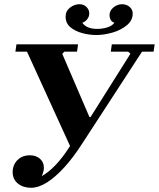

<svg xmlns="http://www.w3.org/2000/svg" viewBox="-20 -880 753 910"><path d="M127 10Q90 10 65 -10Q40 -30 40 -64Q40 -98 62.5 -121Q85 -144 122 -144Q151 -144 169.5 -127.5Q188 -111 188 -85Q188 -71 182 -55Q176 -39 161.5 -28Q147 -17 119 -17L108 -25Q140 -25 174 -43Q208 -61 243 -97.5Q278 -134 312 -188L108 -635H53L58 -670H350L345 -635H285L275 -625L404 -325H409L598 -625L588 -635H505L510 -670H713L708 -635H653L370 -200Q327 -133 284 -86Q241 -39 201.5 -14.5Q162 10 127 10ZM436.1 -714Q403 -714 369.4 -723.2Q335.8 -732.3 313.4 -751.2Q291 -770.1 291 -801Q291 -828 312 -844Q333 -860 356 -860Q377.1 -860 390.1 -846.8Q403 -833.5 403 -816.7Q403 -801 393.5 -789Q384 -777 370 -772Q381 -757 398.6 -750Q416.2 -743 441.2 -743Q465 -743 488 -750Q511 -757 522 -772Q509 -777 504 -787Q499 -797 499 -807Q499 -829.4 517.5 -844.7Q536 -860 559.2 -860Q579 -860 594 -847.5Q609 -835 609 -816Q609 -783.2 581 -760.1Q553 -737 512.8 -725.5Q472.7 -714 436.1 -714Z"/></svg>

Font: Brygada 1918
Style: Italic
Weight: 400
Italic angle: -8°
Designer: Mateusz Machalski | Borys Kosmynka | Przemek Hoffer
Foundry: NIEPODLEGLA 2018
Version: Version 3.006